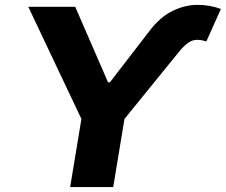

<svg xmlns="http://www.w3.org/2000/svg" viewBox="-20 -755 912 775"><path d="M94.2 -727.5H283.7L416 -422.9H423.8L584 -630.9Q626 -686 675.5 -710.4Q725.1 -734.9 775.6 -735.4Q826.2 -735.8 871.6 -718.8L813 -587.9Q775.4 -599.6 752.2 -589.4Q729 -579.1 702.1 -545.4L482.4 -274.9L437 0H263.2L308.6 -274.9Z"/></svg>

Font: Inter Display Extra Bold
Style: Italic
Weight: 800
Italic angle: -9.39999°
Designer: Rasmus Andersson
Foundry: rsms
Version: Version 4.000;git-4fc901f